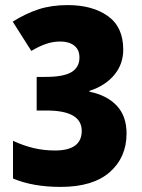

<svg xmlns="http://www.w3.org/2000/svg" viewBox="-20 -815 559 754"><path d="M464 -620Q464 -563 428.5 -520.5Q393 -478 331 -458V-455Q400 -441 438.5 -400Q477 -359 477 -291Q477 -197 411 -139Q345 -81 218 -81Q109 -81 31 -114V-262Q72 -243 112 -233.5Q152 -224 196 -224Q301 -224 301 -301Q301 -381 163 -381H124V-513H159Q230 -513 261 -532Q292 -551 292 -589Q292 -620 271.5 -636Q251 -652 217 -652Q188 -652 160.5 -642.5Q133 -633 103 -615L30 -730Q81 -762 131.5 -778.5Q182 -795 246 -795Q343 -795 403.5 -752Q464 -709 464 -620Z"/></svg>

Font: Noto Sans Kannada UI Condensed Black
Style: Regular
Weight: 900
Width: 3
Designer: Jelle Bosma - Monotype Design Team
Foundry: Monotype Imaging Inc.
Version: Version 2.005; ttfautohint (v1.8.4.7-5d5b)